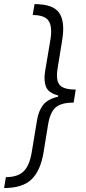

<svg xmlns="http://www.w3.org/2000/svg" viewBox="-60 -792 426 949"><path d="M110.8 -771.7Q202.4 -771.7 232.4 -728.5Q262.4 -685.4 247.5 -594.1L225.1 -456.3Q215.2 -397 234 -373.2Q252.8 -349.4 312.9 -349.4H314.3L304 -284.8H302.6Q242.2 -284.8 215 -261Q187.9 -237.2 177.9 -177.9L155.5 -40.1Q140.6 51.1 96.2 94.3Q51.8 137.4 -39.8 137.4L-30.9 83.5Q28.8 83.5 57.7 54Q86.6 24.5 96.9 -40.1L122.9 -196.7Q130 -242.5 152.3 -272.2Q174.7 -301.8 226.6 -313.9L227.6 -320.3Q180 -332.4 167.8 -362Q155.5 -391.7 162.6 -437.5L188.9 -594.1Q199.9 -658.7 180.8 -688.2Q161.6 -717.7 101.6 -717.7Z"/></svg>

Font: Inter UI Light
Style: Italic
Weight: 300
Italic angle: 9.39999°
Designer: Rasmus Andersson
Foundry: rsms
Version: 3.2;8d6f07862